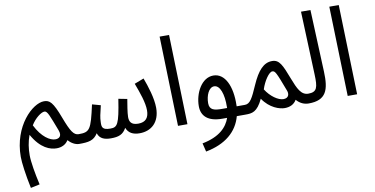

<svg xmlns="http://www.w3.org/2000/svg" viewBox="-87 -943 2856 1463"><g transform="rotate(-10 1341.5 -211.5)"><path d="M45 271 115 256C95 169 79 76 79 25C79 -27 86 -78 105 -129C169 -15 242 8 292 8C329 8 363 -7 382 -39C404 -14 436 5 466 5C504 5 515 -12 515 -34C515 -56 503 -69 475 -69C437 -69 415 -103 373 -214C325 -342 301 -362 257 -362C169 -362 10 -214 10 25C10 69 22 162 45 271ZM293 -61C253 -61 190 -99 142 -196C173 -248 223 -284 247 -284C271 -284 283 -244 329 -125C348 -74 319 -61 293 -61Z M465 5C537 5 579 0 611 -52C626 -6 666 5 712 5C771 5 806 -7 832 -55C848 -13 883 5 934 5C1025 5 1091 -53 1091 -164C1091 -240 1059 -337 1035 -401L962 -373C991 -296 1019 -217 1019 -158C1019 -102 995 -69 936 -69C880 -69 868 -98 868 -132C868 -165 880 -233 886 -269L819 -282C789 -86 774 -69 720 -69C659 -69 654 -91 656 -130C657 -168 663 -189 679 -257L614 -275C572 -84 560 -69 475 -69Z M1231 0H1304L1284 -694H1211Z M1408 230C1561 201 1654 121 1685 5H1753C1780 5 1802 -4 1802 -34C1802 -61 1785 -69 1762 -69H1697C1697 -72 1697 -75 1697 -78C1701 -224 1652 -331 1562 -331C1470 -331 1413 -219 1413 -120C1413 -43 1463 5 1573 5H1610C1586 74 1527 138 1392 164ZM1584 -69C1524 -69 1487 -77 1487 -130C1487 -188 1512 -249 1554 -249C1599 -249 1625 -177 1623 -76C1623 -74 1623 -71 1623 -69Z M1752 5C1803 5 1843 2 1888 -94C1941 -15 2016 8 2056 8C2096 8 2129 -7 2148 -40C2175 -9 2207 5 2243 5C2281 5 2292 -12 2292 -34C2292 -56 2280 -69 2252 -69C2196 -69 2172 -124 2141 -204C2098 -316 2079 -362 2022 -362C1957 -362 1910 -311 1863 -204C1821 -108 1801 -69 1761 -69ZM1923 -160C1943 -223 1985 -284 2010 -284C2032 -284 2039 -271 2095 -122C2107 -94 2100 -61 2058 -61C2018 -61 1960 -101 1923 -160Z M2242 5C2378 5 2404 -72 2398 -214L2378 -694H2305L2324 -205C2328 -104 2320 -69 2251 -69Z M2544 0H2617L2597 -694H2524Z"/></g></svg>

Font: Noto Sans Arabic UI XCn
Style: Regular
Weight: 400
Width: 2
Designer: Monotype Design Team, Nadine Chahine and Nizar Qandah
Foundry: Monotype Imaging Inc.
Version: Version 2.010